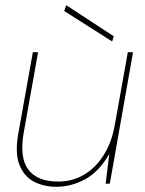

<svg xmlns="http://www.w3.org/2000/svg" viewBox="-20 -704 556 736"><path d="M197 12Q146 12 108.5 -8.5Q71 -29 54 -73.5Q37 -118 50 -191L106 -504H126L71 -196Q54 -100 88.5 -54Q123 -8 203 -8Q257 -8 301.5 -34Q346 -60 377.5 -109.5Q409 -159 421 -230L470 -504H490L401 0H385L399 -114Q360 -46 306.5 -17Q253 12 197 12ZM410 -545 226 -662 234 -684 416 -565Z"/></svg>

Font: DM Sans Thin
Style: Italic
Weight: 250
Italic angle: -10°
Designer: Colophon Foundry, Jonny Pinhorn
Foundry: Colophon Foundry
Version: Version 4.004;gftools[0.9.30]